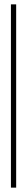

<svg xmlns="http://www.w3.org/2000/svg" viewBox="-20 -770 124 879"><path d="M30 -750H54V89H30Z"/></svg>

Font: Moniqa Extra Bold Narrow Heading
Style: Regular
Weight: 800
Width: 4
Designer: Rajesh Rajput
Foundry: Rajesh Rajput
Version: Version 1.000;December 15, 2022;FontCreator 14.0.0.2794 32-b